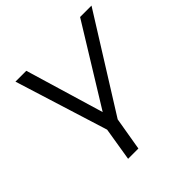

<svg xmlns="http://www.w3.org/2000/svg" viewBox="-177 -639 964 964"><g transform="rotate(-45 305.0 -157.0)"><path d="M196 180 225 2 70 -494H147L272 -75H271L529 -494H610L299 3L269 180Z"/></g></svg>

Font: Nunito Sans 7pt SemiExpanded Light
Style: Italic
Weight: 300
Width: 6
Italic angle: -9°
Designer: Vernon Adams
Foundry: Vernon Adams
Version: Version 3.101;gftools[0.9.27]